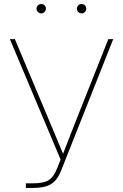

<svg xmlns="http://www.w3.org/2000/svg" viewBox="-20 -919 602 939"><path d="M106.4 0V-22.5H142.6Q193.4 -22.5 217.8 -37.6Q242.2 -52.7 259.3 -95.7L276.4 -138.7L28.3 -727.5H52.7L204.6 -367.2Q219.2 -332.5 233.6 -298.1Q248 -263.7 262.5 -229Q276.9 -194.3 291.5 -159.7H285.6Q305.7 -211.9 325.9 -263.7Q346.2 -315.4 366.7 -367.2L509.8 -727.5H533.7L279.8 -86.9Q267.1 -54.2 249.8 -35.4Q232.4 -16.6 206.8 -8.3Q181.2 0 142.6 0ZM379.4 -853.5Q369.6 -853.5 362.8 -860.4Q356 -867.2 356 -876.5Q356 -886.2 362.8 -892.8Q369.6 -899.4 379.4 -899.4Q388.7 -899.4 395.3 -892.8Q401.9 -886.2 401.9 -876.5Q401.9 -867.2 395.3 -860.4Q388.7 -853.5 379.4 -853.5ZM182.1 -853.5Q172.4 -853.5 165.5 -860.4Q158.7 -867.2 158.7 -876.5Q158.7 -886.2 165.5 -892.8Q172.4 -899.4 182.1 -899.4Q191.4 -899.4 198 -892.8Q204.6 -886.2 204.6 -876.5Q204.6 -867.2 198 -860.4Q191.4 -853.5 182.1 -853.5Z"/></svg>

Font: Inter 17pt Thin
Style: Regular
Weight: 250
Version: Version 4.001;git-66647c0bb